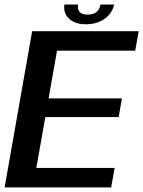

<svg xmlns="http://www.w3.org/2000/svg" viewBox="-35 -810 620 830"><path d="M-15 0H445.5L460.5 -84H122L161 -304H478L492 -384.5H175L211.5 -591H549.5L564.5 -675H104ZM336 -705Q370 -705 396.2 -716.8Q422.5 -728.5 438.2 -748Q454 -767.5 458.5 -790.5H399.5Q397 -777.5 390.8 -767.8Q384.5 -758 373 -752.5Q361.5 -747 343 -747Q326.5 -747 316.8 -752.5Q307 -758 303.8 -767.8Q300.5 -777.5 302.5 -790.5H243.5Q239.5 -767.5 249.2 -748Q259 -728.5 281 -716.8Q303 -705 336 -705Z"/></svg>

Font: Anybody UltraCondensed Thin Medium
Style: Italic
Weight: 500
Italic angle: -10°
Version: Version 1.111